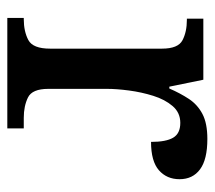

<svg xmlns="http://www.w3.org/2000/svg" viewBox="-51 -536 587 525"><g transform="rotate(90 242.5 -273.5)"><path d="M29 0V-45H32Q66 -45 89.5 -57.5Q113 -70 113 -117V-423Q113 -467 90 -479Q67 -491 34 -491H31V-536H198L217 -443H222Q235 -473 250.5 -496.5Q266 -520 291.5 -533.5Q317 -547 360 -547Q416 -547 443 -527Q470 -507 470 -471Q470 -436 445.5 -414.5Q421 -393 368 -393Q368 -434 356.5 -453.5Q345 -473 316 -473Q288 -473 270 -452Q252 -431 242 -399Q232 -367 227.5 -333Q223 -299 223 -273V-112Q223 -68 246.5 -56.5Q270 -45 302 -45H331V0Z"/></g></svg>

Font: Noto Serif NP Hmong Medium
Style: Regular
Weight: 500
Designer: Dalton Maag Ltd
Foundry: Dalton Maag Ltd
Version: Version 1.001; ttfautohint (v1.8.4.7-5d5b)